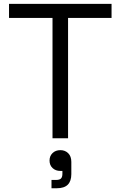

<svg xmlns="http://www.w3.org/2000/svg" viewBox="-20 -720 628 1000"><path d="M253.5 0V-626.5H27V-700H561V-626.5H334.5V0ZM248.2 260.5V217.2H271.5Q290 217.2 297.5 209.8Q305 202.2 305 185.2V170.2H294.2Q269.8 170.2 253.9 155.4Q238 140.5 238 116.2Q238 92.5 253.8 77.2Q269.5 62 294.5 62Q319 62 335.2 78Q351.5 94 351.5 123.2V186.8Q351.5 223.5 332.9 242Q314.2 260.5 275.2 260.5Z"/></svg>

Font: Space 7353
Style: Regular
Weight: 400
Designer: Christine Claussen + Ruben Lyon  (Space 7353)
Version: Version 1.000;FEAKit 1.0